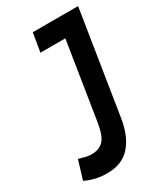

<svg xmlns="http://www.w3.org/2000/svg" viewBox="-216 -772 730 855"><g transform="rotate(-30 149.0 -345.0)"><path d="M-36 -15 -7 -111Q9 -106 25.5 -102Q42 -98 58 -98Q95 -98 117.5 -120.5Q140 -143 150 -206L213 -604H85L101 -700H334L250 -169Q236 -84 193.5 -37Q151 10 76 10Q41 10 13.5 3Q-14 -4 -36 -15Z"/></g></svg>

Font: Georama Condensed SemiBold
Style: Italic
Weight: 600
Width: 3
Italic angle: -9°
Designer: Jean-Baptiste Levee
Foundry: Production Type
Version: Version 1.000